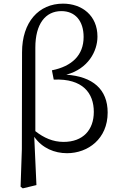

<svg xmlns="http://www.w3.org/2000/svg" viewBox="-20 -827 656 1054"><path d="M174 -566C174 -695 229 -766 317 -766C393 -766 439 -712 439 -624C439 -524 375 -463 265 -441L275 -390C435 -397 495 -315 495 -213C495 -114 436 -48 329 -48C271 -48 221 -70 174 -107ZM100 -8 93 198 105 207 180 189 168 -76C212 -13 280 14 348 14C463 14 571 -65 571 -209C571 -337 489 -407 344 -417C464 -449 515 -546 515 -626C515 -742 430 -807 326 -807C192 -807 101 -705 101 -540Z"/></svg>

Font: Source Han Serif AKR9
Style: Regular
Weight: 400
Designer: Ryoko NISHIZUKA 西塚涼子 (kana & ideographs); Frank Grießhammer (Latin, Greek & Cyrillic); Sandoll Communications 산돌커뮤니케이션, 
Foundry: Adobe Systems Incorporated
Version: Version 1.005;hotconv 1.0.107;makeotfexe 2.5.65593